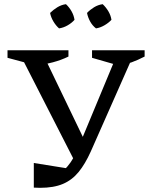

<svg xmlns="http://www.w3.org/2000/svg" viewBox="-20 -894 718 920"><path d="M142 5V-113L323 -84L272 -64Q289 -80 304 -97.5Q319 -115 332.5 -139Q346 -163 360 -198L545 -643H610V-609L415 -168Q388 -108 356.5 -69.5Q325 -31 281 -12.5Q237 6 172 6Q165 6 157.5 5.5Q150 5 142 5ZM341 -115 86 -614V-643H182L388 -215ZM150 -581 16 -617V-653H308V-623Q273 -606 233.5 -595.5Q194 -585 150 -581ZM546 -581 421 -617V-653H673V-623Q640 -606 611 -595.5Q582 -585 546 -581ZM296 -874Q312 -859 323 -839.5Q334 -820 337 -799Q324 -784 304 -772.5Q284 -761 263 -758Q248 -771 236 -791Q224 -811 220 -832Q235 -847 254.5 -859Q274 -871 296 -874ZM472 -874Q488 -859 499.5 -839.5Q511 -820 514 -799Q500 -784 480 -772.5Q460 -761 440 -758Q423 -771 412 -791Q401 -811 397 -832Q411 -847 430.5 -859Q450 -871 472 -874Z"/></svg>

Font: Piazzolla 24pt Medium
Style: Regular
Weight: 500
Designer: Juan Pablo del Peral
Foundry: Huerta Tipografica
Version: Version 2.005